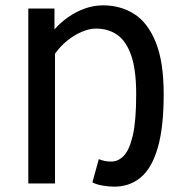

<svg xmlns="http://www.w3.org/2000/svg" viewBox="-20 -687 683 719"><path d="M408 12Q388 12 364.5 8Q341 4 326 -4L350 -91Q360 -87 371 -84.5Q382 -82 397 -82Q423 -82 444 -104Q465 -126 477.5 -180.5Q490 -235 490 -334Q490 -427 471 -480.5Q452 -534 418.5 -557Q385 -580 339 -580Q315 -580 286.5 -568Q258 -556 232 -535Q206 -514 186 -486V0H86V-655H184V-577Q207 -603 236.5 -623.5Q266 -644 299 -655.5Q332 -667 366 -667Q431 -667 482 -635Q533 -603 563 -529.5Q593 -456 593 -334Q593 -211 571 -134.5Q549 -58 507.5 -23Q466 12 408 12Z"/></svg>

Font: Source Sans 3 ExtraLight Medium
Style: Regular
Weight: 500
Version: Version 3.052;hotconv 1.1.0;makeotfexe 2.6.0